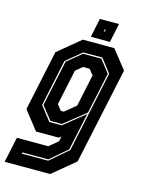

<svg xmlns="http://www.w3.org/2000/svg" viewBox="-156 -750 789 1028"><g transform="rotate(15 238.5 -235.5)"><path d="M-27.5 200 2.5 59H176.5L225.5 18.5L231.5 -10L219.5 0H93L12 -103L83 -437L207.5 -540H382L463.5 -437L349.5 97L225 200ZM49.5 134H196L296 48L391 -400L333.5 -474.5H227.5L142 -404L87.5 -146L148.5 -68H217.5L333.5 -161.5L289.5 46L195 127H51ZM152.5 -75 94.5 -148 149 -402 228.5 -467.5H329.5L384 -398L335.5 -170.5L216.5 -75ZM192 -141.5H209.5L270 -191.5L307.5 -368.5L283 -399H246.5L209.5 -368.5L168 -172ZM245 -566 267 -671H373L351 -566ZM304.5 -611H309L312 -625H307.5Z"/></g></svg>

Font: Tourney Condensed ExtraBold
Style: Italic
Weight: 800
Width: 3
Italic angle: -12°
Designer: Tyler Finck
Foundry: Etcetera Type Co
Version: Version 1.010; ttfautohint (v1.8.3)